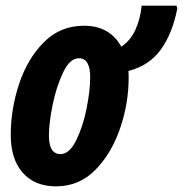

<svg xmlns="http://www.w3.org/2000/svg" viewBox="-20 -649 647 679"><path d="M435 -375Q435 -390 434 -398Q508 -417 549 -474Q590 -531 607 -619L604 -629H481Q476 -581 458.5 -543Q441 -505 409 -484Q368 -558 277 -558Q193 -558 135 -499.5Q77 -441 47.5 -352Q18 -263 18 -172Q18 -86 60.5 -38Q103 10 178 10Q260 10 317 -48Q374 -106 404.5 -194.5Q435 -283 435 -375ZM153 -170Q153 -213 166 -277.5Q179 -342 203 -392.5Q227 -443 259 -443Q299 -443 299 -376Q299 -329 286 -264.5Q273 -200 249 -152Q225 -104 194 -104Q153 -104 153 -170Z"/></svg>

Font: Noto Sans UI Condensed ExtraBold
Style: Italic
Weight: 800
Width: 3
Designer: Monotype Design Team
Foundry: Monotype Imaging Inc.
Version: 1.001